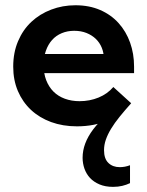

<svg xmlns="http://www.w3.org/2000/svg" viewBox="-20 -485 574 748"><path d="M420.3 243Q440.3 243 456.6 239Q473 235 486.5 228.5V158.7Q476.5 162.5 466.3 164.4Q456 166.2 446.5 166.2Q419.5 166.2 402.4 149.9Q385.3 133.5 385.3 100Q385.3 79.5 392.4 59Q399.5 38.5 412.9 16.4Q426.3 -5.8 446 -30.1Q465.8 -54.5 491 -82.8L457.8 -82.3Q384.3 -35.5 343 19.1Q301.8 73.7 301.8 129.5Q301.8 151.5 309 172.1Q316.3 192.7 330.6 208.2Q345 223.7 367.6 233.4Q390.3 243 420.3 243ZM279.8 7.2Q312.8 7.2 343.1 1.5Q373.5 -4.3 400.6 -15.9Q427.8 -27.5 450.6 -44.3Q473.5 -61 491 -82.8L421.5 -146Q398.8 -119.3 364.1 -105Q329.5 -90.8 289.8 -90.8Q258.8 -90.8 232.6 -100.4Q206.5 -110 188.4 -128.1Q170.3 -146.3 160.1 -172.3Q150 -198.3 150 -231.8Q150 -262.8 158.8 -287.4Q167.5 -312 182.9 -329.2Q198.3 -346.5 220.4 -355.7Q242.5 -365 269 -365Q295.8 -365 317 -356.5Q338.2 -348 353.4 -333.4Q368.5 -318.7 376.5 -299Q384.5 -279.3 384.5 -257.3V-221.8L459.3 -274.5H102.8V-200H502.3V-225.7Q502.3 -275.8 486.8 -319.1Q471.3 -362.5 442 -395Q412.8 -427.5 370.3 -446Q327.8 -464.5 273.8 -464.5Q223.8 -464.5 179.5 -447.6Q135.2 -430.8 102.2 -399.9Q69.2 -369 50.4 -324.6Q31.5 -280.3 31.5 -225.3Q31.5 -173 49.7 -130.3Q68 -87.5 100.7 -56.9Q133.5 -26.3 179.1 -9.5Q224.8 7.2 279.8 7.2Z"/></svg>

Font: Tilda Sans VF
Style: Regular
Weight: 400
Designer: ParaType Ltd
Foundry: ParaType Ltd
Version: Version 1.010